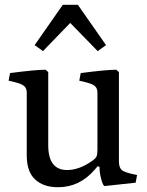

<svg xmlns="http://www.w3.org/2000/svg" viewBox="-20 -775 617 804"><path d="M92 -124V-388Q92 -409 76 -418.5Q60 -428 16 -437L22 -469Q129 -483 171 -483L182 -473V-167Q182 -63 261 -63Q312 -63 367 -102Q380 -111 384 -119.5Q388 -128 388 -148V-388Q388 -409 372 -418.5Q356 -428 312 -437L318 -469Q425 -483 467 -483L478 -473V-99Q478 -73 490.5 -62.5Q503 -52 554 -42L548 -10L419 4Q412 5 404.5 -22.5Q397 -50 397 -70V-76L389 -79L377 -65Q314 9 223 9Q162 9 127 -23.5Q92 -56 92 -124ZM306 -755 424 -586 389 -561 274 -679 160 -561 125 -586 243 -755Z"/></svg>

Font: Poly
Style: Regular
Weight: 400
Designer: Jos Nicols Silva Schwarzenberg
Foundry: Jose Nicolas Silva Schwarzenberg
Version: Version 1.001